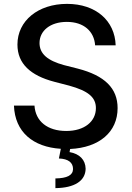

<svg xmlns="http://www.w3.org/2000/svg" viewBox="-20 -758 680 991"><path d="M52 -213C57 -77 150 1 294 10L284 60C333 62 357 81 357 115C356 147 326 162 266 163V213C364 212 421 176 422 113C421 67 391 36 339 27L342 11C493 4 587 -77 587 -200C587 -302 521 -368 381 -404L310 -422C226 -445 184 -480 184 -536C184 -599 239 -645 325 -645C413 -645 466 -596 471 -524H577C573 -651 475 -738 326 -738C177 -738 70 -651 70 -528C70 -429 138 -368 260 -336L337 -316C435 -289 475 -256 475 -200C475 -131 416 -82 322 -82C225 -82 163 -132 158 -213Z"/></svg>

Font: Wafeq Medium
Style: Regular
Weight: 500
Designer: Rasmus Andersson & Azza Alameddine
Foundry: Google & TypeTogether
Version: Version 3.000;January 28, 2025;FontCreator 15.0.0.3014 64-bi